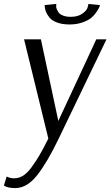

<svg xmlns="http://www.w3.org/2000/svg" viewBox="-37 -701 564 981"><path d="M324 -615Q360 -615 382.5 -630.5Q405 -646 410 -661L414 -676L415 -681L474 -675Q473 -671 470.5 -664.5Q468 -658 456.5 -640.5Q445 -623 429.5 -610Q414 -597 384.5 -586.5Q355 -576 318 -576Q281 -576 254.5 -586Q228 -596 216 -611Q204 -626 198 -640.5Q192 -655 192 -665L191 -675L251 -681L250 -676Q251 -676 250 -670Q249 -664 253 -654.5Q257 -645 263 -636.5Q269 -628 285 -621.5Q301 -615 324 -615ZM-3 201Q14 210 36 210Q60 210 82 196Q104 182 126.5 150.5Q149 119 166.5 89Q184 59 210 7L86 -500H172L261 -83L455 -500H507L263 7Q205 128 153 194Q101 260 41 260Q23 260 8.5 257Q-6 254 -12 250L-17 247Z"/></svg>

Font: Arsenal
Style: Italic
Weight: 400
Italic angle: -9.10001°
Designer: Andrij Shevchenko
Foundry: Stairsfor
Version: Version 2.001;PS 002.001;hotconv 1.0.88;makeotf.lib2.5.64775